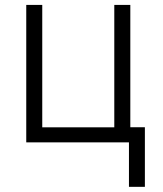

<svg xmlns="http://www.w3.org/2000/svg" viewBox="-20 -565 646 762"><path d="M497.2 -545.5H433.6V-59.7H147.7V-545.5H84.2V0H491.8V176.5H555V-60H497.2Z"/></svg>

Font: Karasuma Gothic
Style: Light
Weight: 300
Designer: Rasmus Andersson / Ryoko Nishizuka
Foundry: rsms
Version: Version 1.00